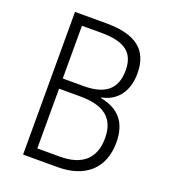

<svg xmlns="http://www.w3.org/2000/svg" viewBox="-132 -809 794 903"><g transform="rotate(20 265.0 -357.0)"><path d="M88 0H261C395 0 481 -70 481 -203C481 -303 433 -358 341 -375V-378C420 -393 463 -455 463 -542C463 -661 391 -714 245 -714H88ZM246 -400H141V-664H236C357 -664 406 -625 406 -536C406 -446 356 -400 246 -400ZM254 -50H141V-349H247C363 -349 424 -306 424 -204C424 -103 366 -50 254 -50Z"/></g></svg>

Font: Noto Sans Mono Condensed Light
Style: Regular
Weight: 300
Width: 3
Designer: Monotype Design Team
Foundry: Monotype Imaging Inc.
Version: Version 2.014